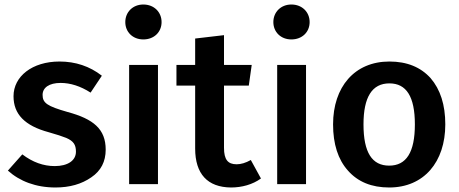

<svg xmlns="http://www.w3.org/2000/svg" viewBox="-20 -817 2039 852"><path d="M244 -544C123 -544 40 -478 40 -390C40 -311 89 -259 197 -230C232 -220 257 -212 274 -205C306 -191 317 -175 317 -144C317 -104 280 -80 223 -80C173 -80 125 -97 79 -132L15 -60C67 -13 139 15 226 15C289 15 342 0 385 -30C428 -59 449 -100 449 -153C449 -244 395 -289 280 -320C189 -346 169 -360 169 -396C169 -428 198 -449 249 -449C292 -449 337 -435 382 -406L432 -481C378 -523 315 -544 244 -544Z M616 -797C569 -797 536 -763 536 -719C536 -675 569 -642 616 -642C664 -642 697 -675 697 -719C697 -763 664 -797 616 -797ZM553 -529V0H681V-529Z M1093 -107C1070 -94 1049 -88 1030 -88C991 -88 974 -109 974 -161V-437H1084L1097 -529H974V-661L846 -646V-529H763V-437H846V-158C846 -45 901 14 1005 15C1053 15 1101 2 1138 -25Z M1273 -797C1226 -797 1193 -763 1193 -719C1193 -675 1226 -642 1273 -642C1321 -642 1354 -675 1354 -719C1354 -763 1321 -797 1273 -797ZM1210 -529V0H1338V-529Z M1708 -544C1553 -544 1458 -431 1458 -265C1458 -178 1480 -109 1524 -60C1568 -10 1629 15 1707 15C1861 15 1956 -98 1956 -265C1956 -352 1934 -420 1891 -470C1847 -519 1786 -544 1708 -544ZM1708 -447C1783 -447 1821 -389 1821 -265C1821 -141 1783 -82 1707 -82C1631 -82 1593 -140 1593 -265C1593 -386 1631 -447 1708 -447Z"/></svg>

Font: Fira Sans Medium
Style: Regular
Weight: 500
Designer: Carrois Corporate & Edenspiekermann AG
Foundry: Carrois Corporate GbR & Edenspiekermann AG
Version: Version 4.203